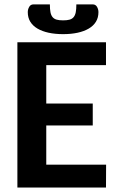

<svg xmlns="http://www.w3.org/2000/svg" viewBox="-20 -837 528 857"><path d="M57.6 0ZM453.1 -648.4V-546.4H186.5V-375H394V-276.9H186.5V-102.1H453.6L453.1 0H57.6V-648.4ZM261.7 -746.1Q279.3 -746.1 290.5 -749.3Q301.8 -752.4 308.6 -760.5Q315.4 -768.6 318.1 -782.2Q320.8 -795.9 320.8 -817.4H394Q406.7 -817.4 413.1 -806.4Q419.4 -795.4 419.4 -782.7Q419.4 -758.3 408.2 -740Q397 -721.7 376.2 -709.5Q355.5 -697.3 326.4 -690.9Q297.4 -684.6 261.7 -684.6Q226.1 -684.6 197 -690.9Q168 -697.3 147.2 -709.5Q126.5 -721.7 115.2 -740Q104 -758.3 104 -782.7Q104 -795.4 110.4 -806.4Q116.7 -817.4 129.4 -817.4H202.6Q202.6 -795.9 205.3 -782.2Q208 -768.6 214.8 -760.5Q221.7 -752.4 232.9 -749.3Q244.1 -746.1 261.7 -746.1Z"/></svg>

Font: Carlito
Style: Bold
Weight: 700
Designer: Lukasz Dziedzic
Foundry: tyPoland Lukasz Dziedzic
Version: Version 1.104